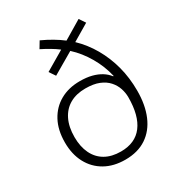

<svg xmlns="http://www.w3.org/2000/svg" viewBox="-181 -882 942 1012"><g transform="rotate(-30 290.0 -375.5)"><path d="M210 -761Q245 -745 275.5 -727Q306 -709 332 -689L444 -756L469 -719L368 -659Q417 -612 451.5 -552Q486 -492 504.5 -422.5Q523 -353 523 -274Q523 -188 496 -124Q469 -60 416.5 -25Q364 10 288 10Q217 10 165 -19.5Q113 -49 84.5 -102.5Q56 -156 56 -228Q56 -303 85 -357Q114 -411 165.5 -440Q217 -469 285 -469Q326 -469 357 -461Q388 -453 411.5 -438.5Q435 -424 451 -403L454 -404Q439 -469 404.5 -528.5Q370 -588 322 -632L192 -556L167 -593L284 -662Q263 -678 237.5 -693Q212 -708 186 -721ZM291 -421Q236 -421 196.5 -398.5Q157 -376 135.5 -332.5Q114 -289 114 -227Q114 -169 134.5 -126.5Q155 -84 194 -61.5Q233 -39 289 -39Q376 -39 420.5 -97.5Q465 -156 465 -268Q465 -295 456 -322Q447 -349 427 -371.5Q407 -394 374 -407.5Q341 -421 291 -421Z"/></g></svg>

Font: Noto Sans Georgian Light
Style: Regular
Weight: 300
Version: Version 2.002